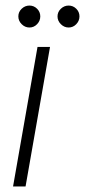

<svg xmlns="http://www.w3.org/2000/svg" viewBox="-20 -671 306 691"><path d="M27 0 115 -502H160L72 0ZM86 -572Q70 -572 58 -584Q46 -596 46 -612Q46 -628 58 -639.5Q70 -651 86 -651Q102 -651 113.5 -639.5Q125 -628 125 -612Q125 -596 113.5 -584Q102 -572 86 -572ZM227 -572Q211 -572 199 -584Q187 -596 187 -612Q187 -628 199 -639.5Q211 -651 227 -651Q243 -651 254.5 -639.5Q266 -628 266 -612Q266 -596 254.5 -584Q243 -572 227 -572Z"/></svg>

Font: DM Sans 16pt ExtraLight
Style: Italic
Weight: 250
Italic angle: -10°
Version: Version 4.004;gftools[0.9.30]